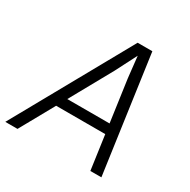

<svg xmlns="http://www.w3.org/2000/svg" viewBox="-178 -846 985 995"><g transform="rotate(30 314.5 -349.0)"><path d="M121 -204 133 -263H510L498 -204ZM368 -698H456L554 0H488L416 -513L402 -640L337 -513L52 0H-21Z"/></g></svg>

Font: Azeret Mono ExtraLight
Style: Italic
Weight: 250
Italic angle: -12°
Designer: Martin Vácha
Foundry: Displaay
Version: Version 1.002